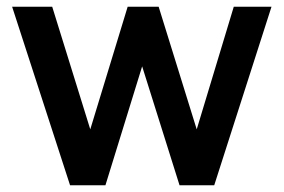

<svg xmlns="http://www.w3.org/2000/svg" viewBox="-20 -550 843 570"><path d="M616 0 786 -530H674L564 -166L451 -530H359L248 -166L135 -530H16L188 0H293L402 -353L513 0Z"/></svg>

Font: Morrison SemiBold
Style: Regular
Weight: 600
Designer: Pablo Impallari, Rodrigo Fuenzalida (Modified by Dan O. Williams)
Version: Version 0.030; ttfautohint (v1.8.1)